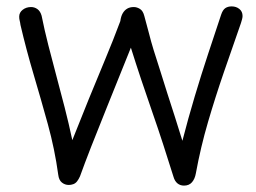

<svg xmlns="http://www.w3.org/2000/svg" viewBox="-20 -566 799 600"><path d="M555 14Q543 14 534.5 7Q526 0 522 -14Q507 -62 490.5 -113Q474 -164 456 -215.5Q438 -267 421 -318Q404 -369 389 -417Q346 -310 315.5 -234.5Q285 -159 264.5 -106.5Q244 -54 230 -15Q226 -6 221 0.5Q216 7 209 9.5Q202 12 195 12Q183 12 173.5 4.5Q164 -3 162 -20Q151 -100 129.5 -178Q108 -256 85 -333.5Q62 -411 44 -488Q43 -496 41.5 -501.5Q40 -507 40 -514Q40 -527 51 -535.5Q62 -544 77 -544Q88 -544 97 -537.5Q106 -531 110 -517Q119 -472 131 -425Q143 -378 156 -329.5Q169 -281 182 -230.5Q195 -180 206 -128Q232 -194 257.5 -256.5Q283 -319 308.5 -380Q334 -441 356 -500Q358 -515 363.5 -524.5Q369 -534 377.5 -539Q386 -544 398 -544Q408 -544 417.5 -538Q427 -532 431 -516Q439 -488 445.5 -462Q452 -436 460 -410Q470 -380 480.5 -345.5Q491 -311 503 -274Q515 -237 527 -199.5Q539 -162 550 -126Q568 -196 588.5 -264.5Q609 -333 630.5 -398Q652 -463 671 -520Q676 -535 684 -540.5Q692 -546 704 -546Q718 -546 728 -538Q738 -530 738 -516Q738 -512 736.5 -506Q735 -500 733 -494Q706 -417 679.5 -340Q653 -263 630 -184.5Q607 -106 592 -24Q589 -7 580 3.5Q571 14 555 14Z"/></svg>

Font: Playpen Sans Light
Style: Regular
Weight: 300
Designer: Laura Meseguer, Veronika Burian, José Scaglione
Foundry: TypeTogether
Version: Version 1.001